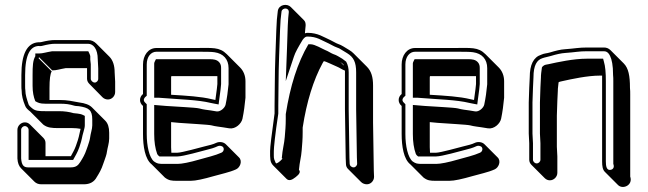

<svg xmlns="http://www.w3.org/2000/svg" viewBox="-20 -675 2606 772"><path d="M334 -514H201C185 -514 167 -511 147 -506C143 -505 139 -505 134 -505C89 -502 66 -458 66 -373V-330C66 -323 66 -317 67 -311C67 -292 72 -271 81 -250C84 -241 93 -233 101 -227L154 -174C171 -161 189 -160 215 -160H270C282 -160 294 -159 304 -157C296 -124 299 -127 285 -88C279 -71 272 -61 265 -47H163V-100C163 -108 160 -115 154 -121L101 -174C95 -180 88 -183 80 -183C64 -183 50 -169 50 -153V-38C51 -20 56 -7 65 2L118 55C125 62 134 66 146 66H317C342 66 359 56 369 37C379 21 388 6 395 -16L400 -30C403 -39 409 -54 410 -65C412 -80 419 -100 419 -118V-141C419 -163 414 -179 403 -190L350 -243C339 -254 322 -260 299 -263C269 -268 254 -273 217 -273H179V-277V-320C179 -356 182 -379 188 -388L135 -441C136 -443 137 -444 137 -445L190 -392C208 -392 220 -397 244 -401H330V-358C330 -350 334 -343 339 -338L392 -284C398 -278 406 -275 414 -275C430 -275 443 -289 443 -305V-347L441 -384C441 -411 434 -433 420 -447L367 -500C358 -509 347 -514 334 -514ZM343 -435V-449C343 -452 338 -464 335 -469H190C165 -465 152 -460 137 -460H122V-449C112 -432 111 -409 111 -373V-330C111 -305 115 -285 122 -268C133 -262 140 -258 162 -258H217C247 -258 258 -256 279 -250C286 -248 292 -249 297 -248C337 -242 351 -233 351 -194V-171C351 -156 344 -138 342 -120C341 -112 336 -97 333 -88L328 -74C321 -53 313 -40 303 -24C294 -10 286 -2 264 -2H93C75 -2 67 -11 65 -38V-153C65 -161 72 -168 80 -168C88 -168 95 -161 95 -153V-32H274C283 -49 291 -60 299 -83C312 -121 308 -120 316 -146C318 -155 321 -162 321 -171V-209L313 -213C301 -219 280 -219 276 -220C259 -225 239 -228 217 -228H162C136 -228 122 -229 110 -239C101 -246 96 -252 95 -255C88 -276 82 -294 82 -311V-312C81 -317 81 -322 81 -330V-373C81 -458 103 -488 134 -490C140 -490 145 -489 151 -491C170 -496 187 -499 201 -499H334C356 -499 373 -477 373 -437L375 -400V-358C375 -350 368 -343 361 -343C353 -343 345 -351 345 -358V-417C344 -425 343 -432 343 -435Z M555 -249V-136C555 -87 563 -35 590 -14L643 39C659 51 670 52 692 52H747C767 52 798 45 840 33C867 25 903 18 929 6C945 -1 956 -27 941 -42L888 -95C879 -104 862 -107 848 -100C838 -95 822 -91 801 -86C789 -83 710 -61 694 -61H669C669 -68 668 -75 668 -83V-184L700 -181C737 -178 819 -174 830 -171C838 -169 847 -167 856 -166L877 -163C882 -162 890 -161 902 -159C927 -155 951 -178 955 -198C961 -227 964 -252 967 -282V-348C967 -371 959 -390 945 -404L892 -457C862 -487 834 -482 765 -482H609C576 -482 555 -452 555 -416V-297C539 -284 539 -262 555 -249ZM628 -61H627C626 -62 625 -63 625 -64ZM668 -294V-360C668 -364 668 -367 669 -369H854V-337C854 -332 851 -310 846 -273C841 -274 836 -275 832 -276C787 -287 732 -290 668 -294ZM869 -401C869 -409 868 -417 862 -424C852 -436 837 -437 823 -437H607L603 -429C599 -422 600 -417 600 -413V-282H619C705 -275 775 -274 828 -261C832 -260 838 -259 843 -258L859 -255L861 -271C866 -308 869 -329 869 -337ZM621 -46H694C716 -46 793 -68 805 -71C826 -76 843 -81 855 -87C862 -90 867 -89 872 -87C883 -83 882 -66 870 -61C846 -50 811 -42 783 -34C742 -22 711 -16 694 -16H639C617 -16 612 -17 599 -26C580 -42 570 -88 570 -136V-256L565 -261C551 -273 562 -284 570 -290V-416C570 -447 587 -467 609 -467H765C804 -467 830 -467 842 -465C878 -460 899 -437 899 -401V-336C896 -306 893 -282 887 -254C884 -241 866 -225 851 -227C838 -229 831 -230 827 -231L805 -234C797 -235 789 -237 781 -239C765 -243 685 -246 648 -249L600 -253V-136C600 -105 604 -78 612 -56C616 -49 617 -50 621 -46Z M1455 66C1471 66 1484 52 1484 36L1483 11L1480 -182V-331C1480 -365 1473 -389 1455 -407L1402 -460C1397 -465 1391 -470 1384 -474L1361 -488C1353 -493 1346 -496 1340 -498C1329 -502 1319 -509 1308 -514C1280 -526 1259 -543 1216 -543C1213 -543 1209 -542 1206 -541C1207 -564 1214 -582 1202 -594L1149 -647C1134 -662 1101 -657 1097 -631C1094 -610 1092 -585 1091 -554C1089 -494 1085 -405 1085 -344C1085 -313 1084 -284 1084 -250V-219C1072 -133 1066 -83 1066 -68C1066 -38 1065 -23 1079 -9L1132 44C1141 53 1153 50 1169 37C1185 25 1189 15 1182 8C1185 -26 1191 -42 1193 -70C1195 -94 1197 -115 1197 -144V-162C1213 -266 1240 -353 1277 -421C1279 -425 1281 -427 1282 -429C1289 -429 1322 -412 1335 -407C1345 -403 1356 -395 1367 -391V-384V-235L1370 -40L1371 -16C1371 -8 1374 -1 1379 4L1432 57C1438 63 1447 66 1455 66ZM1363 -411 1348 -426 1360 -417ZM1129 -216V-197C1129 -169 1127 -148 1125 -124C1123 -97 1116 -76 1113 -39L1116 -37C1113 -33 1101 -22 1096 -20C1090 -17 1090 -16 1086 -26C1080 -39 1081 -40 1081 -68C1081 -80 1086 -134 1099 -218V-250C1099 -284 1100 -313 1100 -344C1100 -404 1104 -494 1106 -554C1107 -585 1109 -609 1112 -629C1115 -645 1144 -646 1141 -624C1138 -603 1136 -555 1134 -480L1129 -349L1162 -448C1167 -464 1180 -487 1197 -515C1205 -526 1210 -528 1216 -528C1255 -528 1272 -513 1302 -500C1311 -496 1321 -489 1335 -484C1341 -482 1346 -480 1353 -475L1376 -461C1402 -445 1412 -425 1412 -384V-235L1415 -42L1416 -17C1416 -9 1409 -2 1402 -2C1393 -2 1386 -9 1386 -16L1385 -40L1382 -235V-384C1382 -400 1379 -414 1372 -427L1356 -439C1343 -446 1337 -452 1319 -458C1311 -461 1300 -469 1287 -474C1275 -479 1246 -497 1229 -497H1220C1176 -422 1147 -330 1129 -216Z M1595 -249V-136C1595 -87 1603 -35 1630 -14L1683 39C1699 51 1710 52 1732 52H1787C1807 52 1838 45 1880 33C1907 25 1943 18 1969 6C1985 -1 1996 -27 1981 -42L1928 -95C1919 -104 1902 -107 1888 -100C1878 -95 1862 -91 1841 -86C1829 -83 1750 -61 1734 -61H1709C1709 -68 1708 -75 1708 -83V-184L1740 -181C1777 -178 1859 -174 1870 -171C1878 -169 1887 -167 1896 -166L1917 -163C1922 -162 1930 -161 1942 -159C1967 -155 1991 -178 1995 -198C2001 -227 2004 -252 2007 -282V-348C2007 -371 1999 -390 1985 -404L1932 -457C1902 -487 1874 -482 1805 -482H1649C1616 -482 1595 -452 1595 -416V-297C1579 -284 1579 -262 1595 -249ZM1668 -61H1667C1666 -62 1665 -63 1665 -64ZM1708 -294V-360C1708 -364 1708 -367 1709 -369H1894V-337C1894 -332 1891 -310 1886 -273C1881 -274 1876 -275 1872 -276C1827 -287 1772 -290 1708 -294ZM1909 -401C1909 -409 1908 -417 1902 -424C1892 -436 1877 -437 1863 -437H1647L1643 -429C1639 -422 1640 -417 1640 -413V-282H1659C1745 -275 1815 -274 1868 -261C1872 -260 1878 -259 1883 -258L1899 -255L1901 -271C1906 -308 1909 -329 1909 -337ZM1661 -46H1734C1756 -46 1833 -68 1845 -71C1866 -76 1883 -81 1895 -87C1902 -90 1907 -89 1912 -87C1923 -83 1922 -66 1910 -61C1886 -50 1851 -42 1823 -34C1782 -22 1751 -16 1734 -16H1679C1657 -16 1652 -17 1639 -26C1620 -42 1610 -88 1610 -136V-256L1605 -261C1591 -273 1602 -284 1610 -290V-416C1610 -447 1627 -467 1649 -467H1805C1844 -467 1870 -467 1882 -465C1918 -460 1939 -437 1939 -401V-336C1936 -306 1933 -282 1927 -254C1924 -241 1906 -225 1891 -227C1878 -229 1871 -230 1867 -231L1845 -234C1837 -235 1829 -237 1821 -239C1805 -243 1725 -246 1688 -249L1640 -253V-136C1640 -105 1644 -78 1652 -56C1656 -49 1657 -50 1661 -46Z M2191 50C2207 50 2221 36 2221 20V-46L2219 -85V-210L2221 -270L2223 -311C2223 -315 2223 -320 2224 -326L2226 -344C2228 -346 2233 -347 2242 -349C2278 -357 2342 -371 2392 -371H2401V-348V-26C2401 -7 2403 7 2412 16L2465 69C2484 88 2526 70 2514 35V-295C2514 -304 2514 -313 2513 -322C2513 -370 2507 -401 2488 -420L2435 -473C2427 -481 2418 -484 2408 -484H2341C2306 -484 2293 -480 2251 -477C2234 -476 2214 -471 2191 -464C2178 -460 2169 -461 2156 -455C2125 -445 2110 -415 2110 -364L2108 -322L2106 -263V-138L2108 -99V-33C2108 -25 2111 -18 2117 -12L2170 41C2176 47 2183 50 2191 50ZM2446 -348V-16C2451 -3 2446 6 2435 8C2419 11 2416 -7 2416 -26V-348C2416 -383 2414 -408 2408 -428L2405 -439H2339C2286 -439 2222 -425 2186 -417C2178 -415 2170 -416 2162 -408L2159 -404L2156 -381C2155 -372 2155 -368 2155 -364L2153 -324L2151 -263V-138L2153 -99V-33C2153 -25 2146 -18 2138 -18C2130 -18 2123 -25 2123 -33V-99L2121 -138V-263L2123 -321L2125 -364C2125 -413 2139 -434 2161 -441C2172 -445 2178 -445 2195 -450C2218 -457 2237 -461 2252 -462C2295 -465 2307 -469 2341 -469H2408C2417 -469 2426 -465 2433 -450C2440 -436 2445 -412 2445 -375V-374C2446 -366 2446 -357 2446 -348Z"/></svg>

Font: Squarish
Style: Shd
Weight: 400
Foundry: Cannot Into Space Fonts
Version: Version 0.272